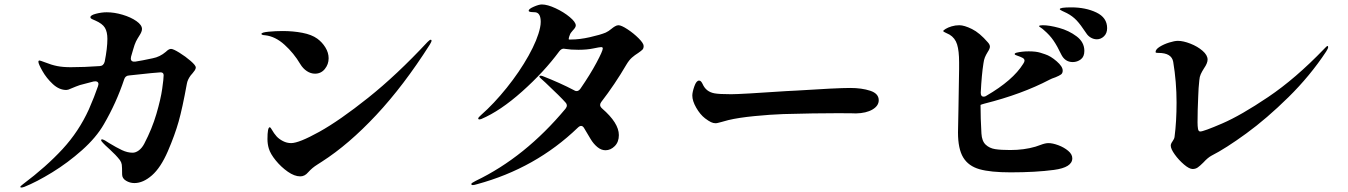

<svg xmlns="http://www.w3.org/2000/svg" viewBox="-20 -821 6040 860"><path d="M857 -519Q857 -513 852.5 -506Q848 -499 843 -493.5Q838 -488 834 -483Q820 -464 817 -446Q797 -336 780 -276Q763 -216 732 -144Q700 -70 660.5 -35.5Q621 -1 582 -1Q562 -1 544.5 -11.5Q527 -22 527 -40Q527 -73 525.5 -83.5Q524 -94 517 -104Q499 -127 473 -150.5Q447 -174 442 -180Q433 -189 433 -193Q433 -197 437 -197Q440 -197 450 -192L469 -180Q502 -160 526.5 -148.5Q551 -137 574 -137Q588 -137 602 -147.5Q616 -158 626 -177Q661 -244 680.5 -310.5Q700 -377 706.5 -423Q713 -469 713 -484Q713 -497 699 -497Q686 -497 558 -483Q541 -482 536 -465Q501 -360 445 -264Q411 -205 347.5 -148.5Q284 -92 214 -49Q144 -6 89 16Q80 19 76 19Q71 19 71 16Q71 13 83 4Q187 -74 260 -153Q333 -232 378 -331Q403 -388 419 -435Q421 -441 421 -444Q421 -452 415 -455Q409 -458 399 -456Q362 -447 338 -440Q323 -435 297 -424Q285 -418 277 -418Q245 -418 216.5 -444.5Q188 -471 170 -503Q152 -535 152 -544Q152 -550 157 -550Q160 -550 181 -542Q211 -530 236.5 -525Q262 -520 297 -520Q357 -520 427 -525Q444 -526 449 -545Q461 -605 461 -647Q461 -678 450 -696.5Q439 -715 407 -729Q402 -731 395.5 -734Q389 -737 387 -739Q385 -741 385 -744Q385 -753 410 -759.5Q435 -766 458 -766Q492 -766 529 -755Q566 -744 591 -726.5Q616 -709 616 -691Q616 -679 604 -661Q595 -647 589 -635Q583 -623 576 -598L567 -567Q566 -564 566 -559Q566 -551 571 -547.5Q576 -544 586 -545Q613 -549 664 -560Q696 -566 723 -589Q736 -602 746 -602Q756 -602 783.5 -585Q811 -568 834 -548Q857 -528 857 -519Z M1325 -534Q1296 -583 1254.5 -620.5Q1213 -658 1168 -663Q1151 -664 1151 -669Q1151 -676 1183 -679Q1215 -682 1246 -682Q1293 -682 1334.5 -674Q1376 -666 1401 -648Q1423 -632 1437.5 -608.5Q1452 -585 1452 -560Q1452 -533 1435 -512Q1418 -491 1391 -491Q1372 -491 1354.5 -502.5Q1337 -514 1325 -534ZM1178 -198Q1178 -250 1188 -251Q1192 -251 1199 -238Q1206 -225 1219 -210Q1230 -198 1247.5 -189Q1265 -180 1284 -180Q1319 -180 1410 -230.5Q1501 -281 1629 -383Q1757 -485 1895 -633Q1905 -643 1909 -643Q1913 -643 1913 -639Q1913 -634 1905 -621Q1788 -437 1665 -305.5Q1542 -174 1422 -97Q1416 -93 1402.5 -84.5Q1389 -76 1379.5 -68Q1370 -60 1360 -49Q1345 -31 1325 -31Q1299 -31 1269 -52Q1239 -73 1215 -102.5Q1191 -132 1184 -156Q1178 -176 1178 -198Z M2863 -615Q2863 -604 2857.5 -598.5Q2852 -593 2839 -584Q2823 -574 2810.5 -563Q2798 -552 2786 -532Q2734 -443 2673 -364Q2668 -357 2668 -351Q2668 -343 2677 -335Q2752 -270 2752 -216Q2752 -185 2733.5 -166.5Q2715 -148 2692 -148Q2673 -148 2655.5 -162.5Q2638 -177 2625 -199Q2601 -240 2597 -246Q2591 -257 2583 -257Q2576 -257 2568 -249Q2379 -67 2117 4Q2104 8 2098 8Q2091 8 2091 3Q2091 -1 2111 -11Q2332 -117 2513 -334Q2519 -342 2519 -348Q2519 -356 2512 -363Q2492 -386 2423 -451L2402 -470Q2396 -475 2396 -478Q2396 -482 2401 -482Q2405 -482 2411 -480Q2488 -450 2551 -417Q2556 -413 2563 -413Q2572 -413 2580 -424Q2624 -488 2652 -540.5Q2680 -593 2680 -604Q2680 -610 2673 -610Q2666 -610 2637.5 -604Q2609 -598 2571 -598Q2536 -598 2512 -602L2505 -603Q2494 -603 2485 -591Q2417 -499 2319 -411.5Q2221 -324 2136 -288L2128 -286Q2122 -286 2122 -290Q2122 -295 2135 -306Q2192 -356 2249.5 -427.5Q2307 -499 2347.5 -571.5Q2388 -644 2399 -697Q2402 -711 2402 -723Q2402 -763 2378 -766Q2374 -766 2361 -767Q2348 -768 2348 -773Q2348 -781 2371 -791Q2394 -801 2407 -801Q2432 -801 2468.5 -784Q2505 -767 2532 -744.5Q2559 -722 2559 -707Q2559 -698 2546 -685Q2535 -672 2534 -669Q2524 -644 2529 -644H2538Q2576 -644 2622.5 -654.5Q2669 -665 2693 -675Q2706 -681 2719 -692Q2726 -698 2734.5 -703Q2743 -708 2750 -708Q2763 -708 2790.5 -690Q2818 -672 2840.5 -649.5Q2863 -627 2863 -615Z M3138 -291Q3116 -308 3098.5 -338.5Q3081 -369 3081 -393Q3081 -408 3090 -434Q3099 -460 3111 -460Q3116 -460 3119.5 -456.5Q3123 -453 3127 -445Q3142 -410 3180 -403Q3201 -399 3255 -399Q3298 -399 3503 -413Q3531 -415 3543 -415Q3729 -427 3788 -427Q3840 -427 3878 -414.5Q3916 -402 3916 -372Q3916 -347 3888 -330.5Q3860 -314 3814 -313Q3812 -313 3796.5 -313.5Q3781 -314 3736 -314Q3627 -314 3488 -310Q3431 -308 3359.5 -301Q3288 -294 3242 -283L3213 -275Q3208 -274 3199.5 -271.5Q3191 -269 3185 -269Q3175 -269 3164.5 -274Q3154 -279 3138 -291Z M4939 -695Q4939 -672 4925 -658.5Q4911 -645 4893 -645Q4879 -645 4866 -652.5Q4853 -660 4845 -673Q4820 -711 4802 -730Q4784 -749 4759 -762Q4749 -767 4738 -772Q4727 -777 4727 -780Q4727 -788 4778 -788Q4843 -788 4891 -765Q4939 -742 4939 -695ZM4783 -112Q4783 -71 4701 -60Q4619 -49 4507 -49Q4417 -49 4367.5 -63Q4318 -77 4294.5 -115.5Q4271 -154 4271 -228Q4271 -251 4273 -329Q4276 -485 4276 -512V-542Q4276 -593 4267 -622Q4258 -651 4233 -666Q4226 -670 4215.5 -674.5Q4205 -679 4205 -682Q4205 -685 4215.5 -691.5Q4226 -698 4242.5 -703Q4259 -708 4277 -708Q4299 -708 4333.5 -691Q4368 -674 4405 -631Q4414 -621 4414 -612Q4414 -603 4404 -588Q4396 -575 4391.5 -564Q4387 -553 4385 -537Q4377 -487 4373 -407V-405Q4373 -388 4386 -388Q4393 -388 4398 -392Q4517 -461 4563 -535Q4569 -544 4569 -549Q4569 -557 4561 -561.5Q4553 -566 4533 -573Q4525 -575 4525 -579Q4525 -583 4533 -585Q4558 -591 4588 -591Q4620 -591 4639.5 -585Q4659 -579 4661 -578Q4686 -570 4713 -546.5Q4740 -523 4740 -505Q4740 -493 4732.5 -487.5Q4725 -482 4708 -475Q4690 -469 4681 -464Q4557 -399 4390 -357Q4383 -355 4378 -353.5Q4373 -352 4372 -351V-349Q4372 -291 4376 -223Q4378 -189 4395 -173Q4412 -157 4437.5 -153Q4463 -149 4505 -149Q4567 -149 4618 -164Q4639 -171 4641 -172Q4662 -180 4676 -180Q4695 -180 4720.5 -170.5Q4746 -161 4764.5 -145.5Q4783 -130 4783 -112ZM4837 -593Q4837 -567 4821 -555Q4805 -543 4785 -543Q4750 -543 4733 -578Q4716 -614 4699 -639Q4682 -664 4656 -686Q4650 -692 4642 -697Q4634 -702 4634 -704Q4635 -708 4651 -708Q4680 -708 4724 -696Q4768 -684 4802.5 -658Q4837 -632 4837 -593Z M5224 -169Q5224 -177 5232 -188Q5240 -199 5241 -208Q5250 -276 5250 -362Q5250 -454 5235 -544Q5228 -584 5169 -584Q5164 -584 5160 -584.5Q5156 -585 5156 -588Q5156 -600 5174.5 -611.5Q5193 -623 5217 -630.5Q5241 -638 5256 -638Q5280 -638 5312 -625.5Q5344 -613 5366.5 -593.5Q5389 -574 5389 -554Q5389 -538 5373 -515Q5364 -501 5358.5 -489Q5353 -477 5352 -462Q5348 -426 5347 -389Q5344 -325 5344 -273Q5344 -256 5346 -244Q5348 -232 5356 -232Q5371 -232 5454.5 -268Q5538 -304 5660.5 -386.5Q5783 -469 5911 -602Q5923 -615 5926 -615Q5929 -615 5929 -610Q5929 -604 5920 -590Q5848 -481 5751 -385.5Q5654 -290 5562 -223Q5470 -156 5407 -124Q5390 -115 5370 -93Q5355 -78 5345 -71Q5335 -64 5322 -64Q5307 -64 5283.5 -84Q5260 -104 5242 -129Q5224 -154 5224 -169Z"/></svg>

Font: Shippori Mincho B1 ExtraBold
Style: Regular
Weight: 800
Designer: FONTDASU
Foundry: FONTDASU / Google Inc. / but / Adobe
Version: Version 3.110; ttfautohint (v1.8.3)